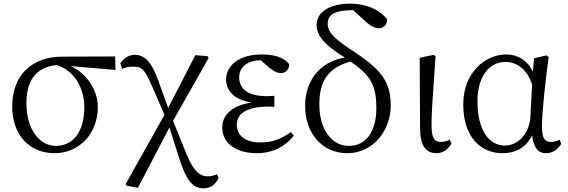

<svg xmlns="http://www.w3.org/2000/svg" viewBox="-20 -827 3120 1054"><path d="M286 -26C201 -26 125 -112 125 -260C125 -384 176 -457 289 -470C393 -441 443 -335 443 -239C443 -97 376 -26 286 -26ZM614 -443 612 -517 322 -516C161 -516 47 -420 47 -242C47 -87 141 14 280 14C412 14 517 -91 517 -239C517 -331 458 -423 368 -464Z M1171 129C1156 137 1139 141 1120 141C1076 141 1043 112 1004 20L930 -164L1125 -508L1119 -519L1052 -524L903 -234L847 -390C812 -486 774 -526 720 -526C687 -526 660 -508 640 -479L651 -449C670 -457 683 -461 709 -461C757 -461 771 -452 812 -360L883 -197L670 183L676 193L737 204L910 -127L966 49C1000 152 1033 207 1096 207C1135 207 1162 188 1180 150Z M1577 -102C1523 -64 1475 -45 1410 -45C1328 -45 1280 -82 1280 -142C1280 -193 1317 -242 1458 -242C1464 -242 1474 -241 1486 -240V-301C1475 -300 1457 -299 1448 -299C1339 -299 1293 -340 1293 -403C1293 -463 1345 -496 1410 -496H1412L1453 -460C1481 -436 1501 -426 1523 -426C1551 -426 1569 -450 1567 -475C1537 -515 1480 -528 1416 -528C1292 -528 1221 -467 1221 -390C1221 -332 1263 -280 1360 -264C1258 -249 1200 -199 1200 -126C1200 -37 1282 14 1389 14C1485 14 1552 -29 1593 -83Z M1895 -26C1801 -26 1733 -116 1733 -254C1733 -380 1780 -455 1904 -489C2018 -413 2046 -355 2046 -232C2046 -108 1991 -26 1895 -26ZM1988 -708C2020 -679 2042 -672 2059 -672C2086 -672 2106 -691 2105 -722C2058 -780 1980 -807 1905 -807C1803 -807 1718 -769 1718 -690C1718 -619 1785 -566 1873 -511C1729 -487 1655 -377 1655 -246C1655 -93 1751 14 1886 14C2033 14 2125 -117 2125 -245C2125 -368 2084 -435 1936 -535C1832 -603 1779 -642 1779 -696C1779 -754 1829 -771 1919 -771Z M2376 14C2414 14 2443 -11 2458 -38L2449 -60C2434 -53 2419 -48 2401 -48C2368 -48 2350 -64 2349 -133C2348 -211 2356 -293 2371 -517L2361 -526L2284 -510L2286 -125C2286 -27 2318 14 2376 14Z M2892 -191C2888 -93 2823 -28 2752 -28C2665 -28 2601 -110 2601 -273C2601 -393 2656 -487 2755 -487C2821 -487 2875 -443 2901 -363ZM3052 -60C3037 -52 3021 -48 3005 -48C2972 -48 2955 -65 2955 -132C2955 -209 2973 -373 2992 -514L2979 -523L2912 -507L2905 -434C2874 -497 2822 -528 2758 -528C2646 -528 2523 -430 2523 -254C2523 -75 2619 14 2738 14C2811 14 2867 -16 2901 -84C2910 -12 2936 14 2977 14C3015 14 3043 -8 3061 -37Z"/></svg>

Font: Noto Serif CJK JP
Style: Regular
Weight: 400
Designer: Ryoko NISHIZUKA 西塚涼子 (kana & ideographs); Frank Grießhammer (Latin, Greek & Cyrillic); Wenlong ZHANG 张文龙 (bopomofo); San
Foundry: Adobe Systems Incorporated
Version: Version 1.000;PS 1;hotconv 16.6.53;makeotf.lib2.5.65590